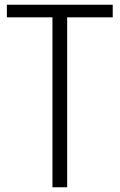

<svg xmlns="http://www.w3.org/2000/svg" viewBox="-20 -789 506 809"><path d="M455 -769V-716H248L263 -731V0H201V-731L216 -716H9V-769Z"/></svg>

Font: Yaldevi Light
Style: Regular
Weight: 300
Designer: Sol Matas, Rajitha Manaperi, Kosala Senevirathne
Foundry: Mooniak
Version: Version 1.100